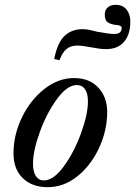

<svg xmlns="http://www.w3.org/2000/svg" viewBox="-20 -769 561 797"><path d="M36 -132Q36 -209 71 -281.5Q106 -354 164 -399.5Q222 -445 287 -445Q351 -445 388 -405.5Q425 -366 425 -304Q425 -228 391.5 -155.5Q358 -83 301.5 -37.5Q245 8 178 8Q113 8 74.5 -29.5Q36 -67 36 -132ZM345 -348Q345 -381 333 -398.5Q321 -416 299 -416Q259 -416 216.5 -358Q174 -300 145.5 -221.5Q117 -143 117 -89Q117 -56 129 -38Q141 -20 162 -20Q202 -20 244.5 -78Q287 -136 316 -215Q345 -294 345 -348ZM205 -524Q219 -594 249 -621Q279 -648 323 -648Q340 -648 360 -643Q380 -638 385 -637Q434 -628 454 -628Q485 -628 485 -653Q485 -659 479.5 -661.5Q474 -664 467 -665Q460 -666 457 -666Q433 -670 424 -679Q415 -688 415 -709Q415 -727 427 -738Q439 -749 460 -749Q490 -749 505.5 -729Q521 -709 521 -680Q521 -626 495 -595.5Q469 -565 420 -565Q397 -565 362 -572Q320 -580 301 -580Q273 -580 255.5 -565Q238 -550 227 -519Z"/></svg>

Font: Ibarra Real Nova
Style: Italic
Weight: 400
Italic angle: -22°
Designer: Jose Maria Ribagorda & Octavio Pardo
Foundry: Octavio Pardo
Version: Version 1.014